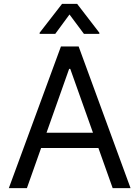

<svg xmlns="http://www.w3.org/2000/svg" viewBox="-20 -966 716 986"><path d="M118.2 0H25.4L293 -727.5H383.8L650.4 0H558.6L340.8 -612.3H335ZM152.3 -284.2H524.4V-206.1H152.3ZM411.1 -792 336.9 -891.6 263.7 -792H183.6V-797.9L298.8 -946.3H376L490.2 -797.9V-792Z"/></svg>

Font: GitLab Sans
Style: Regular
Weight: 400
Designer: Rasmus Andersson
Foundry: Modifications by GitLab B.V., manufactured by rsms
Version: Version 4.000;git-c8fb6b7